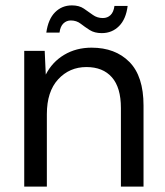

<svg xmlns="http://www.w3.org/2000/svg" viewBox="-20 -693 614 713"><path d="M70 0V-504H146L150 -416Q174 -463 218.5 -489.5Q263 -516 320 -516Q408 -516 460.5 -463Q513 -410 513 -301V0H429V-292Q429 -368 395.5 -406Q362 -444 301 -444Q238 -444 196 -398.5Q154 -353 154 -269V0ZM358 -570Q331 -570 313 -581.5Q295 -593 279.5 -605Q264 -617 243 -617Q227 -617 215.5 -606Q204 -595 201 -572H152Q159 -622 184.5 -647.5Q210 -673 247 -673Q274 -673 291.5 -661Q309 -649 325 -637.5Q341 -626 362 -626Q379 -626 390.5 -637Q402 -648 405 -671H454Q448 -622 422 -596Q396 -570 358 -570Z"/></svg>

Font: DM Sans
Style: Regular
Weight: 400
Designer: Colophon Foundry, Jonny Pinhorn
Foundry: Colophon Foundry
Version: Version 4.004; ttfautohint (v1.8.4.7-5d5b)